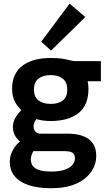

<svg xmlns="http://www.w3.org/2000/svg" viewBox="-20 -810 573 1030"><path d="M256.5 199.7Q197.1 199.7 154.7 189.2Q112.4 178.6 85.3 159.6Q58.1 140.7 45.3 115Q32.5 89.3 32.5 58.8Q32.5 36.2 39.9 15.5Q47.3 -5.3 59.7 -22.2Q72 -39.1 87.4 -50.5Q65.1 -70.1 57.1 -89.5Q49.1 -108.9 49.1 -129Q49.1 -155.5 63.8 -180.5Q78.6 -205.4 109.8 -234.6L118.8 -199.4Q80.8 -226.9 62.9 -258.8Q44.9 -290.6 44.9 -333.2Q44.9 -415.5 100.1 -457.2Q155.2 -498.9 251.7 -498.9Q293.3 -498.9 317.4 -494.7Q341.5 -490.4 357.2 -486.2Q372.8 -481.9 387.9 -481.9H521.2V-374.2H414.7L435.5 -414.4Q454.6 -378.8 454.6 -333.2Q454.6 -246.4 401.6 -203.6Q348.6 -160.8 251.7 -160.8Q212.1 -160.8 182.7 -169.2Q153.2 -177.7 130.2 -190.9L192.7 -190.7Q177.6 -176.1 168.8 -161.7Q160.1 -147.3 160.1 -131.2Q160.1 -114.8 170.3 -103.9Q180.6 -92.9 197.8 -92.9H343.3Q418 -92.9 457.1 -62.7Q496.2 -32.5 496.2 25.5Q496.2 73.2 468.2 113Q440.3 152.7 386.8 176.2Q333.4 199.7 256.5 199.7ZM254.2 110.2Q299.2 110.2 327.3 100.4Q355.5 90.5 368.8 74.3Q382.1 58.1 382.1 39.7Q382.1 20.2 370.5 10.5Q358.9 0.7 324.3 0.7H104.1L195.4 -46.5Q172.9 -22.7 159.1 0.7Q145.4 24 145.4 45.8Q145.4 58.8 150.2 70.4Q155 81.9 167 91Q178.9 100.1 200.2 105.1Q221.5 110.2 254.2 110.2ZM251.7 -252.6Q293.3 -252.3 317.1 -271.4Q340.9 -290.5 340.9 -329.9Q340.9 -368.9 316.8 -388Q292.7 -407.1 251.7 -407.1Q211 -407.1 186.5 -388Q162 -368.9 162 -329.9Q162 -290.8 186 -271.9Q210.1 -252.9 251.7 -252.6ZM253.8 -538.7 201.1 -586.2 353.4 -790.4 437.9 -718.6Z"/></svg>

Font: Anaheim
Style: Regular
Weight: 400
Designer: Vernon Adams
Foundry: Vernon Adams
Version: Version 2.001